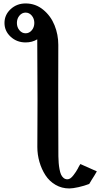

<svg xmlns="http://www.w3.org/2000/svg" viewBox="-20 -792 568 1087"><path d="M125 -772.5Q181.2 -772.5 224.4 -737.1Q267.6 -701.7 288.8 -648.9Q310.1 -596.2 310.1 -538.1Q310.1 -448.2 309.8 -379.6Q309.6 -311 309.6 -307.1V-211.9Q309.6 43 310.5 92.8Q311 114.7 312.3 130.9Q313.5 147 316.9 165.5Q320.3 184.1 325.4 195.8Q330.6 207.5 339.8 215.3Q349.1 223.1 361.8 223.1Q370.1 223.1 378.7 217.3Q387.2 211.4 396.2 199.5Q405.3 187.5 409.7 180.7Q414.1 173.8 421.9 160.2L421.4 160.6Q422.4 158.7 425 153.6Q427.7 148.4 431.2 142.8Q434.6 137.2 435.1 136.7L528.3 178.2Q515.1 201.7 496.6 230L497.1 229.5Q495.1 233.4 490.7 240.2Q486.3 247.1 484.9 249.5Q457 260.3 424.3 267.6Q391.6 274.9 372.1 274.9Q329.6 274.9 294.4 254.4Q259.3 233.9 237.3 200Q215.3 166 203.4 124.8Q191.4 83.5 191.4 40.5Q191.4 8.8 191.9 -87.2Q192.4 -183.1 192.4 -225.1Q192.4 -403.8 190.9 -569.3Q162.1 -551.8 125 -551.8Q75.2 -551.8 40.3 -584Q5.4 -616.2 5.4 -662.1Q5.4 -708 40.3 -740.2Q75.2 -772.5 125 -772.5ZM90.1 -703.6Q75.7 -686.5 75.7 -662.1Q75.7 -637.7 90.1 -620.6Q104.5 -603.5 125 -603.5Q145.5 -603.5 159.9 -620.6Q174.3 -637.7 174.3 -662.1Q174.3 -686.5 159.9 -703.6Q145.5 -720.7 125 -720.7Q104.5 -720.7 90.1 -703.6Z"/></svg>

Font: Flanker
Style: Bold
Weight: 700
Designer: Flanker
Foundry: Flanker
Version: Version 2.021